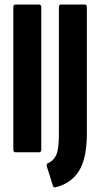

<svg xmlns="http://www.w3.org/2000/svg" viewBox="-20 -675 443 851"><path d="M49 0Q39 0 39 -12V-643Q39 -655 49 -655H153Q163 -655 163 -643V-12Q163 0 153 0ZM226 155Q217 158 214 147L188 64Q184 51 193 48Q217 38 229 12.5Q241 -13 241 -79V-643Q241 -655 251 -655H355Q365 -655 365 -643V-84Q365 28 329.5 83.5Q294 139 226 155Z"/></svg>

Font: Sofia Sans Extra Condensed ExtraBold
Style: Regular
Weight: 800
Designer: Botio Nikoltchev, Ani Petrova
Foundry: lettersoup
Version: Version 4.101; ttfautohint (v1.8.4.7-5d5b)